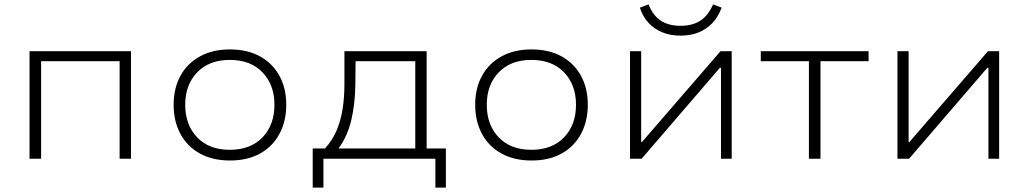

<svg xmlns="http://www.w3.org/2000/svg" viewBox="-20 -726 4705 878"><path d="M115 0V-492H579V0H527V-446H168V0Z M1032 8Q953 8 895 -23.5Q837 -55 805.5 -113Q774 -171 774 -247Q774 -323 805.5 -380Q837 -437 895 -468.5Q953 -500 1031 -500Q1111 -500 1168.5 -468.5Q1226 -437 1257.5 -380Q1289 -323 1289 -247Q1289 -171 1257.5 -113Q1226 -55 1168.5 -23.5Q1111 8 1032 8ZM1031 -41Q1126 -41 1180.5 -98Q1235 -155 1235 -247Q1235 -338 1180.5 -395Q1126 -452 1031 -452Q936 -452 881.5 -395Q827 -338 827 -247Q827 -155 881.5 -98Q936 -41 1031 -41Z M1410 132V-47H1466Q1499 -83 1518 -126.5Q1537 -170 1546 -223.5Q1555 -277 1555 -343V-492H1931V-47H2019V132H1971V0H1459V132ZM1528 -47H1879V-446H1606L1605 -341Q1604 -251 1586.5 -177Q1569 -103 1528 -47Z M2411 8Q2332 8 2274 -23.5Q2216 -55 2184.5 -113Q2153 -171 2153 -247Q2153 -323 2184.5 -380Q2216 -437 2274 -468.5Q2332 -500 2410 -500Q2490 -500 2547.5 -468.5Q2605 -437 2636.5 -380Q2668 -323 2668 -247Q2668 -171 2636.5 -113Q2605 -55 2547.5 -23.5Q2490 8 2411 8ZM2410 -41Q2505 -41 2559.5 -98Q2614 -155 2614 -247Q2614 -338 2559.5 -395Q2505 -452 2410 -452Q2315 -452 2260.5 -395Q2206 -338 2206 -247Q2206 -155 2260.5 -98Q2315 -41 2410 -41Z M2861 0V-492H2912V-77H2916L3275 -492H3326V0H3277V-416H3272L2914 0ZM3092 -563Q3046 -563 3009 -578Q2972 -593 2946 -621Q2920 -649 2906 -691L2946 -706Q2965 -656 3001 -632Q3037 -608 3092 -608Q3146 -608 3182 -631Q3218 -654 3241 -706L3280 -691Q3264 -648 3237 -620Q3210 -592 3174 -577.5Q3138 -563 3092 -563Z M3679 0V-446H3459V-492H3952V-446H3732V0Z M4084 0V-492H4135V-77H4139L4498 -492H4549V0H4500V-416H4495L4137 0Z"/></svg>

Font: Nunito Sans 7pt SemiExpanded ExtraLight
Style: Regular
Weight: 250
Width: 6
Designer: Vernon Adams
Foundry: Vernon Adams
Version: Version 3.101;gftools[0.9.27]